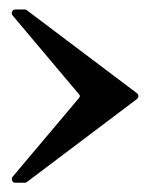

<svg xmlns="http://www.w3.org/2000/svg" viewBox="-20 -487 329 409"><path d="M32.2 -97.7H13.2Q7.3 -97.7 5.9 -102.1Q3.9 -106.4 6.8 -110.4L147.5 -277.3Q152.8 -282.7 147.5 -287.1L6.8 -454.1Q3.9 -458.5 5.9 -462.4Q7.3 -466.8 13.2 -466.8H32.2Q36.1 -466.8 37.1 -465.3L271.5 -288.6Q274.9 -286.1 274.9 -282.2Q274.9 -279.3 271.5 -275.9L37.1 -99.1Q35.6 -97.7 32.2 -97.7Z"/></svg>

Font: Bertholdr Mainzer Fraktur
Style: Regular
Weight: 400
Designer: Peter Wiegel, original typeface by Carl Albert Fahrenwaldt 1901
Foundry: Peter Wiegel
Version: Version 1.000 2010 initial release